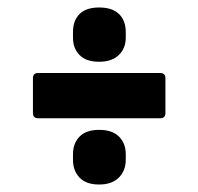

<svg xmlns="http://www.w3.org/2000/svg" viewBox="-20 -556 529 513"><path d="M82 -240Q68 -240 68 -254V-347Q68 -361 82 -361H408Q422 -361 422 -347V-254Q422 -240 408 -240ZM245 -63Q210 -63 192.5 -81.5Q175 -100 175 -129V-144Q175 -173 192.5 -191Q210 -209 245 -209Q280 -209 298 -191Q316 -173 316 -144V-129Q316 -100 297.5 -81.5Q279 -63 245 -63ZM245 -391Q210 -391 192.5 -409Q175 -427 175 -455V-470Q175 -501 192.5 -518.5Q210 -536 245 -536Q280 -536 298 -518.5Q316 -501 316 -470V-455Q316 -427 297.5 -409Q279 -391 245 -391Z"/></svg>

Font: Sofia Sans Condensed Black
Style: Regular
Weight: 900
Designer: Botio Nikoltchev, Ani Petrova
Foundry: lettersoup
Version: Version 4.101